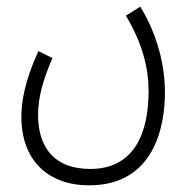

<svg xmlns="http://www.w3.org/2000/svg" viewBox="-20 -325 576 575"><path d="M44 25C44 152 121 230 247 230C442 230 474 53 474 -48C474 -150 439 -243 400 -305L357 -278C407 -195 425 -120 425 -52C425 72 383 181 250 181C146 181 94 120 94 19C94 -34 109 -86 137 -151L95 -172C53 -80 44 -18 44 25Z"/></svg>

Font: Noto Sans Arabic ExtCond Light
Style: Regular
Weight: 300
Width: 2
Designer: Monotype Design Team, Nadine Chahine, Nizar Qandah and Khaled Hosny
Foundry: Monotype Imaging Inc.
Version: Version 2.012